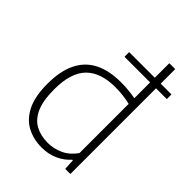

<svg xmlns="http://www.w3.org/2000/svg" viewBox="-232 -922 1046 1046"><g transform="rotate(45 291.0 -399.5)"><path d="M250 -660V-696H576V-660ZM280.5 9Q216.5 9 166 -18Q115.5 -45 86.2 -104Q57 -163 57 -259.5Q57 -357 88.5 -421.2Q120 -485.5 181.8 -517Q243.5 -548.5 334.5 -548.5Q365 -548.5 394.2 -545.8Q423.5 -543 447.5 -538V-808H493V0H453.5L450 -62.5H445.5Q417.5 -30 375 -10.5Q332.5 9 280.5 9ZM286.5 -32.5Q331 -32.5 373.8 -52Q416.5 -71.5 447.5 -115.5V-494.5Q424.5 -500.5 394.2 -504.2Q364 -508 333.5 -508Q219 -508 161.8 -449.8Q104.5 -391.5 104.5 -264Q104.5 -177 127.2 -126.5Q150 -76 191 -54.2Q232 -32.5 286.5 -32.5Z"/></g></svg>

Font: Encode Sans SemiExpanded ExtraLight
Style: Regular
Weight: 250
Width: 6
Designer: Multiple Designers
Foundry: Impallari Type
Version: Version 3.002